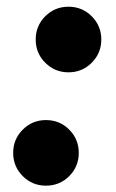

<svg xmlns="http://www.w3.org/2000/svg" viewBox="-20 -556 352 583"><path d="M188 -336.4Q146.5 -336.4 117.4 -365.5Q88.4 -394.5 88.4 -436Q88.4 -477.5 117.4 -506.6Q146.5 -535.6 188 -535.6Q229.5 -535.6 258.5 -506.6Q287.6 -477.5 287.6 -436Q287.6 -394.5 258.5 -365.5Q229.5 -336.4 188 -336.4ZM119.6 7.8Q78.1 7.8 49.1 -21.2Q20 -50.3 20 -91.8Q20 -133.3 49.1 -162.4Q78.1 -191.4 119.6 -191.4Q161.1 -191.4 190.2 -162.4Q219.2 -133.3 219.2 -91.8Q219.2 -50.3 190.2 -21.2Q161.1 7.8 119.6 7.8Z"/></svg>

Font: Reddit Sans Black
Style: Italic
Weight: 900
Italic angle: -11.25°
Designer: Stephen Hutchings
Version: Version 1.013